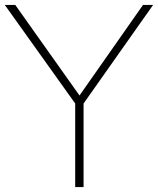

<svg xmlns="http://www.w3.org/2000/svg" viewBox="-28 -760 642 780"><path d="M277.5 0V-339.5L-8.5 -740H34L295 -372L553 -740H594L311.5 -339.5V0Z"/></svg>

Font: Encode Sans SmExp Th
Style: Regular
Weight: 100
Width: 6
Designer: Multiple Designers
Foundry: Impallari Type
Version: Version 3.002; ttfautohint (v1.8.3) -l 8 -r 50 -G 200 -x 14 